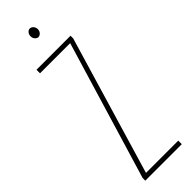

<svg xmlns="http://www.w3.org/2000/svg" viewBox="-260 -765 770 770"><g transform="rotate(-45 125.0 -379.5)"><path d="M25 0V-15L202 -603H31V-623H224V-608L49 -20H232V0ZM129 -710Q122 -710 115.5 -717Q109 -724 109 -734Q109 -745 115 -752Q121 -759 129 -759Q137 -759 143.5 -752Q150 -745 150 -734Q150 -724 143.5 -717Q137 -710 129 -710Z"/></g></svg>

Font: Inconsolata UltraCondensed ExtraLight
Style: Regular
Weight: 200
Width: 1
Monospace: yes
Designer: Raph Levien, Cyreal, Brenton Simpson
Foundry: Raph Levien, Cyreal, Google
Version: Version 3.100; ttfautohint (v1.8.4.7-5d5b)